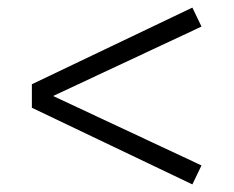

<svg xmlns="http://www.w3.org/2000/svg" viewBox="-20 -588 618 506"><path d="M64 -304V-366L487 -568L511 -518L120 -335L511 -152L487 -102Z"/></svg>

Font: Oxanium ExtraLight Light
Style: Regular
Weight: 300
Version: Version 2.000